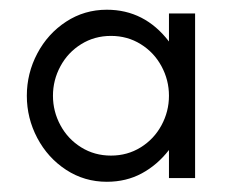

<svg xmlns="http://www.w3.org/2000/svg" viewBox="-20 -710 464 385"><path d="M33.8 -518Q33.8 -563 54.8 -602.8Q75.8 -642.5 112.5 -666.5Q149.2 -690.5 194.2 -690.5Q270 -690.5 318.8 -626.8V-683H371.2V-353H318.8V-409.2Q295.5 -379.2 264.4 -362.4Q233.2 -345.5 194.2 -345.5Q149.2 -345.5 112.5 -369.5Q75.8 -393.5 54.8 -433.2Q33.8 -473 33.8 -518ZM318.8 -518Q318.8 -549.5 303.8 -577.2Q288.8 -605 262.1 -621.5Q235.5 -638 202.5 -638Q169.5 -638 142.9 -621.5Q116.2 -605 101.2 -577.2Q86.2 -549.5 86.2 -518Q86.2 -486.5 101.2 -458.8Q116.2 -431 142.9 -414.5Q169.5 -398 202.5 -398Q235.5 -398 262.1 -414.5Q288.8 -431 303.8 -458.8Q318.8 -486.5 318.8 -518Z"/></svg>

Font: Teachers[wght]
Style: Regular
Weight: 400
Designer: Alfredo Marco Pradil & Chank Diesel
Version: Version 1.000;Glyphs 3.1.2 (3151)